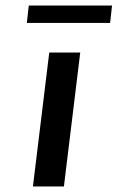

<svg xmlns="http://www.w3.org/2000/svg" viewBox="-20 -674 425 694"><path d="M211 0 270 -484H158L99 0ZM378 -591 385 -654H84L77 -591Z"/></svg>

Font: Gamestation Extended
Style: Italic
Weight: 400
Width: 7
Designer: Jonas Hecksher
Foundry: Jonas Hecksher, Playtypeª, e-types AS
Version: Version 1.003